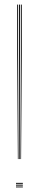

<svg xmlns="http://www.w3.org/2000/svg" viewBox="-20 -820 185 840"><path d="M69.5 -124 71.2 -584V-800H75.2V-584L72.2 -124ZM58.2 -124 55.2 -584V-800H59.2V-584L61 -124ZM63.8 -124 63.2 -584V-800H67.2V-584L66.8 -124ZM50 0V-4H80V0ZM50 -16V-20H80V-16ZM50 -8V-12H80V-8Z"/></svg>

Font: Big Shoulders Inline Display Thin Thin
Style: Regular
Weight: 250
Version: Version 2.002